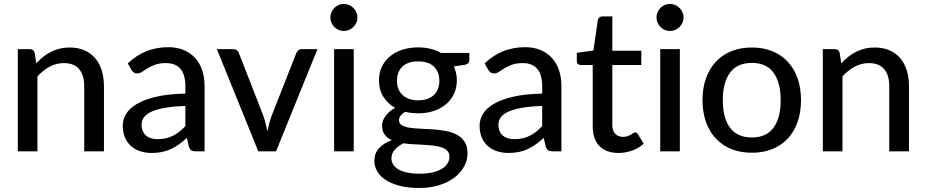

<svg xmlns="http://www.w3.org/2000/svg" viewBox="-20 -752 4600 954"><path d="M160 -437.5Q176.5 -455 194.5 -469.5Q212.5 -484 232.8 -494.2Q253 -504.5 276.2 -510.2Q299.5 -516 326 -516Q368 -516 399.8 -502Q431.5 -488 453 -462.8Q474.5 -437.5 485.5 -402Q496.5 -366.5 496.5 -323.5V0H398.5V-323.5Q398.5 -378 373.5 -408.2Q348.5 -438.5 297 -438.5Q259.5 -438.5 226.8 -420.8Q194 -403 166 -372.5V0H68.5V-508H127Q147.5 -508 152.5 -488.5Z M901 -225.5Q841.5 -223.5 800 -216.2Q758.5 -209 732.5 -197Q706.5 -185 695 -168.8Q683.5 -152.5 683.5 -132.5Q683.5 -113.5 689.8 -99.8Q696 -86 706.8 -77.2Q717.5 -68.5 732 -64.5Q746.5 -60.5 763.5 -60.5Q786 -60.5 804.8 -65Q823.5 -69.5 840 -77.8Q856.5 -86 871.5 -98Q886.5 -110 901 -125.5ZM615 -437Q657.5 -477.5 707.2 -497.5Q757 -517.5 816.5 -517.5Q860 -517.5 893.5 -503.2Q927 -489 950 -463.5Q973 -438 984.8 -402.5Q996.5 -367 996.5 -324V0H953Q938.5 0 931 -4.8Q923.5 -9.5 919 -22.5L908.5 -67Q889 -49 870 -35.2Q851 -21.5 830.2 -11.8Q809.5 -2 786 3Q762.5 8 734 8Q704 8 677.8 -0.2Q651.5 -8.5 632 -25.5Q612.5 -42.5 601.2 -68Q590 -93.5 590 -127.5Q590 -157.5 606.2 -185.2Q622.5 -213 659.2 -235Q696 -257 755.2 -271Q814.5 -285 901 -287V-324Q901 -381.5 876.5 -410Q852 -438.5 804.5 -438.5Q772.5 -438.5 750.8 -430.5Q729 -422.5 713.2 -412.8Q697.5 -403 685.8 -395Q674 -387 661.5 -387Q651.5 -387 644.2 -392.5Q637 -398 632.5 -405.5Z M1557.5 -508 1351.5 0H1263.5L1057.5 -508H1138Q1149.5 -508 1157 -502.5Q1164.5 -497 1167 -488.5L1288.5 -176.5Q1295 -157 1299.8 -137.8Q1304.5 -118.5 1308.5 -99.5Q1312.5 -118.5 1317.5 -137.5Q1322.5 -156.5 1329.5 -176.5L1452.5 -488.5Q1455.5 -497 1463 -502.5Q1470.5 -508 1481 -508Z M1737.5 -508V0H1640V-508ZM1756 -665Q1756 -651.5 1750.5 -639.2Q1745 -627 1735.8 -617.8Q1726.5 -608.5 1714 -603.2Q1701.5 -598 1688 -598Q1674.5 -598 1662.5 -603.2Q1650.5 -608.5 1641.2 -617.8Q1632 -627 1626.8 -639.2Q1621.5 -651.5 1621.5 -665Q1621.5 -679 1626.8 -691.2Q1632 -703.5 1641.2 -712.8Q1650.5 -722 1662.5 -727.2Q1674.5 -732.5 1688 -732.5Q1701.5 -732.5 1714 -727.2Q1726.5 -722 1735.8 -712.8Q1745 -703.5 1750.5 -691.2Q1756 -679 1756 -665Z M2057.5 -253.5Q2083.5 -253.5 2103.2 -260.5Q2123 -267.5 2136.2 -280.2Q2149.5 -293 2156.2 -311Q2163 -329 2163 -350.5Q2163 -394.5 2136.2 -420.8Q2109.5 -447 2057.5 -447Q2006 -447 1979.2 -420.8Q1952.5 -394.5 1952.5 -350.5Q1952.5 -329 1959.2 -311.2Q1966 -293.5 1979.2 -280.8Q1992.5 -268 2012.2 -260.8Q2032 -253.5 2057.5 -253.5ZM2213 26.5Q2213 8.5 2203 -2.2Q2193 -13 2175.8 -19.2Q2158.5 -25.5 2135.5 -28.2Q2112.5 -31 2087.2 -32.5Q2062 -34 2035.5 -35.2Q2009 -36.5 1984.5 -40Q1958.5 -27 1941.8 -8.5Q1925 10 1925 35Q1925 51 1933.2 65Q1941.5 79 1958.8 89.2Q1976 99.5 2002.2 105.2Q2028.5 111 2065 111Q2101 111 2128.5 104.8Q2156 98.5 2174.8 87.2Q2193.5 76 2203.2 60.5Q2213 45 2213 26.5ZM2312 -489V-452.5Q2312 -434.5 2289.5 -430L2235 -422Q2242 -406.5 2246 -389.2Q2250 -372 2250 -353Q2250 -315.5 2235.5 -285.2Q2221 -255 2195.5 -233.5Q2170 -212 2134.8 -200.5Q2099.5 -189 2057.5 -189Q2023 -189 1993 -196.5Q1978 -187.5 1970.2 -176.8Q1962.5 -166 1962.5 -155.5Q1962.5 -138 1977.2 -129.5Q1992 -121 2015.8 -117.2Q2039.5 -113.5 2070.2 -112.5Q2101 -111.5 2132.8 -109.2Q2164.5 -107 2195.2 -101.2Q2226 -95.5 2249.8 -82.8Q2273.5 -70 2288.2 -47.8Q2303 -25.5 2303 10Q2303 43 2286.8 74Q2270.5 105 2239.5 129Q2208.5 153 2164 167.5Q2119.5 182 2063 182Q2006.5 182 1964.8 171Q1923 160 1895.2 141.5Q1867.5 123 1853.8 98.5Q1840 74 1840 47.5Q1840 10.5 1863 -15.2Q1886 -41 1926.5 -55.5Q1904.5 -65.5 1891.5 -82.8Q1878.5 -100 1878.5 -128.5Q1878.5 -139.5 1882.5 -151.2Q1886.5 -163 1894.8 -174.8Q1903 -186.5 1915.2 -197Q1927.5 -207.5 1943.5 -216Q1906 -237 1884.5 -271.8Q1863 -306.5 1863 -353Q1863 -390.5 1877.5 -420.5Q1892 -450.5 1917.8 -472Q1943.5 -493.5 1979.2 -505Q2015 -516.5 2057.5 -516.5Q2123.5 -516.5 2171 -489Z M2674 -225.5Q2614.5 -223.5 2573 -216.2Q2531.5 -209 2505.5 -197Q2479.5 -185 2468 -168.8Q2456.5 -152.5 2456.5 -132.5Q2456.5 -113.5 2462.8 -99.8Q2469 -86 2479.8 -77.2Q2490.5 -68.5 2505 -64.5Q2519.5 -60.5 2536.5 -60.5Q2559 -60.5 2577.8 -65Q2596.5 -69.5 2613 -77.8Q2629.5 -86 2644.5 -98Q2659.5 -110 2674 -125.5ZM2388 -437Q2430.5 -477.5 2480.2 -497.5Q2530 -517.5 2589.5 -517.5Q2633 -517.5 2666.5 -503.2Q2700 -489 2723 -463.5Q2746 -438 2757.8 -402.5Q2769.5 -367 2769.5 -324V0H2726Q2711.5 0 2704 -4.8Q2696.5 -9.5 2692 -22.5L2681.5 -67Q2662 -49 2643 -35.2Q2624 -21.5 2603.2 -11.8Q2582.5 -2 2559 3Q2535.5 8 2507 8Q2477 8 2450.8 -0.2Q2424.5 -8.5 2405 -25.5Q2385.5 -42.5 2374.2 -68Q2363 -93.5 2363 -127.5Q2363 -157.5 2379.2 -185.2Q2395.5 -213 2432.2 -235Q2469 -257 2528.2 -271Q2587.5 -285 2674 -287V-324Q2674 -381.5 2649.5 -410Q2625 -438.5 2577.5 -438.5Q2545.5 -438.5 2523.8 -430.5Q2502 -422.5 2486.2 -412.8Q2470.5 -403 2458.8 -395Q2447 -387 2434.5 -387Q2424.5 -387 2417.2 -392.5Q2410 -398 2405.5 -405.5Z M3053 8Q2991.5 8 2958.2 -26.5Q2925 -61 2925 -125V-429H2866Q2857.5 -429 2851.8 -434.2Q2846 -439.5 2846 -450V-489.5L2928.5 -501L2950.5 -652.5Q2952.5 -661 2958.2 -665.8Q2964 -670.5 2973 -670.5H3022.5V-500H3166.5V-429H3022.5V-131.5Q3022.5 -101.5 3037.2 -86.8Q3052 -72 3075 -72Q3088.5 -72 3098.2 -75.5Q3108 -79 3115 -83.2Q3122 -87.5 3127 -91Q3132 -94.5 3136 -94.5Q3141 -94.5 3143.8 -92.2Q3146.5 -90 3149.5 -85L3178.5 -38Q3154.5 -16 3121.5 -4Q3088.5 8 3053 8Z M3358 -508V0H3260.5V-508ZM3376.5 -665Q3376.5 -651.5 3371 -639.2Q3365.5 -627 3356.2 -617.8Q3347 -608.5 3334.5 -603.2Q3322 -598 3308.5 -598Q3295 -598 3283 -603.2Q3271 -608.5 3261.8 -617.8Q3252.5 -627 3247.2 -639.2Q3242 -651.5 3242 -665Q3242 -679 3247.2 -691.2Q3252.5 -703.5 3261.8 -712.8Q3271 -722 3283 -727.2Q3295 -732.5 3308.5 -732.5Q3322 -732.5 3334.5 -727.2Q3347 -722 3356.2 -712.8Q3365.5 -703.5 3371 -691.2Q3376.5 -679 3376.5 -665Z M3716 -516Q3772 -516 3817.2 -497.8Q3862.5 -479.5 3894.2 -445.2Q3926 -411 3943 -362.8Q3960 -314.5 3960 -254.5Q3960 -194.5 3943 -146Q3926 -97.5 3894.2 -63.5Q3862.5 -29.5 3817.2 -11.2Q3772 7 3716 7Q3659.5 7 3614.2 -11.2Q3569 -29.5 3537 -63.5Q3505 -97.5 3487.8 -146Q3470.5 -194.5 3470.5 -254.5Q3470.5 -314.5 3487.8 -362.8Q3505 -411 3537 -445.2Q3569 -479.5 3614.2 -497.8Q3659.5 -516 3716 -516ZM3716 -69Q3788 -69 3823.5 -117.5Q3859 -166 3859 -254Q3859 -342 3823.5 -390.8Q3788 -439.5 3716 -439.5Q3643 -439.5 3607.2 -390.8Q3571.5 -342 3571.5 -254Q3571.5 -166 3607.2 -117.5Q3643 -69 3716 -69Z M4160 -437.5Q4176.5 -455 4194.5 -469.5Q4212.5 -484 4232.8 -494.2Q4253 -504.5 4276.2 -510.2Q4299.5 -516 4326 -516Q4368 -516 4399.8 -502Q4431.5 -488 4453 -462.8Q4474.5 -437.5 4485.5 -402Q4496.5 -366.5 4496.5 -323.5V0H4398.5V-323.5Q4398.5 -378 4373.5 -408.2Q4348.5 -438.5 4297 -438.5Q4259.5 -438.5 4226.8 -420.8Q4194 -403 4166 -372.5V0H4068.5V-508H4127Q4147.5 -508 4152.5 -488.5Z"/></svg>

Font: TypoPRO Lato
Style: Regular
Weight: 500
Designer: Lukasz Dziedzic with Adam Twardoch and Botio Nikoltchev
Foundry: tyPoland Lukasz Dziedzic
Version: Version 2.010; 2014-09-01; http://www.latofonts.com/